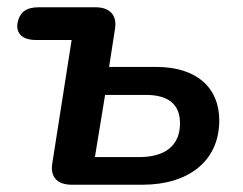

<svg xmlns="http://www.w3.org/2000/svg" viewBox="-20 -508 669 528"><path d="M177 0H372C497 0 583 -64 583 -177C583 -265 523 -324 409 -324H280L296 -427C303 -466 282 -488 243 -488H86C52 -488 33 -474 28 -443C24 -415 43 -398 79 -398H177L124 -60C117 -21 138 0 177 0ZM362 -76H241L269 -247H381C442 -247 475 -222 475 -169C475 -108 435 -76 362 -76Z"/></svg>

Font: SN Pro Semibold
Style: Italic
Weight: 600
Italic angle: -9°
Designer: Tobias Whetton
Foundry: Supernotes
Version: Version 1.001;Glyphs 3.2 (3249)